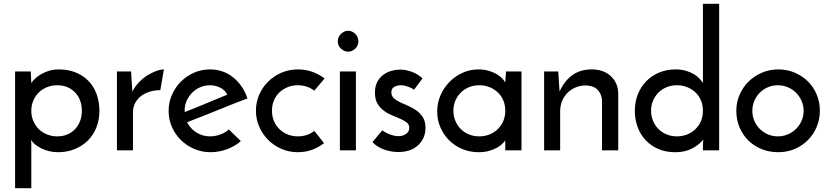

<svg xmlns="http://www.w3.org/2000/svg" viewBox="-20 -797 4398 1018"><path d="M507 -208Q507 -161 491 -121Q475 -81 446 -52Q417 -23 376.5 -6.5Q336 10 288 10Q263 10 240.5 4.5Q218 -1 199 -10.5Q180 -20 166 -31.5Q152 -43 145 -55Q145 -50 145.5 -44.5Q146 -39 146 -34V201H60V-418H143Q143 -406 144.5 -388.5Q146 -371 146 -357Q154 -369 167.5 -381.5Q181 -394 199.5 -404.5Q218 -415 241 -422Q264 -429 292 -429Q340 -429 379.5 -413.5Q419 -398 447.5 -369.5Q476 -341 491.5 -300Q507 -259 507 -208ZM405 -156.5Q414 -181 414 -210Q414 -239 405 -263.5Q396 -288 379 -306Q362 -324 338 -334.5Q314 -345 284 -345Q254 -345 228.5 -334.5Q203 -324 185 -306Q167 -288 156.5 -263.5Q146 -239 146 -210Q146 -181 156.5 -156Q167 -131 185 -113Q203 -95 228.5 -84.5Q254 -74 284 -74Q314 -74 338 -84.5Q362 -95 379 -113.5Q396 -132 405 -156.5Z M830 -319Q802 -319 776 -311.5Q750 -304 729.5 -289Q709 -274 697 -251.5Q685 -229 685 -200V0H600V-418H675Q677 -387 678.5 -361.5Q680 -336 682 -311Q695 -338 716 -360Q737 -382 761 -397Q785 -412 808 -420.5Q831 -429 849 -429Z M1185 -295Q1173 -320 1147 -332.5Q1121 -345 1094 -345Q1065 -345 1040.5 -334Q1016 -323 998 -304.5Q980 -286 969.5 -262Q959 -238 959 -213Q959 -208 959.5 -206Q960 -204 960 -203Q986 -213 1016.5 -225.5Q1047 -238 1077 -250.5Q1107 -263 1135 -274.5Q1163 -286 1185 -295ZM1257 -49Q1227 -22 1184 -6Q1141 10 1096 10Q1050 10 1009.5 -7.5Q969 -25 939 -54.5Q909 -84 891.5 -124Q874 -164 874 -209Q874 -254 891.5 -294Q909 -334 939 -364Q969 -394 1008.5 -411.5Q1048 -429 1093 -429Q1164 -429 1216.5 -386.5Q1269 -344 1292 -275Q1261 -264 1221 -248Q1181 -232 1138 -214.5Q1095 -197 1052 -180Q1009 -163 972 -149Q989 -115 1021.5 -94.5Q1054 -74 1094 -74Q1121 -74 1148.5 -84Q1176 -94 1193 -111Z M1646 -103Q1660 -86 1672.5 -70.5Q1685 -55 1698 -38Q1670 -16 1635 -3Q1600 10 1559 10Q1513 10 1472.5 -7.5Q1432 -25 1402 -55Q1372 -85 1354.5 -125Q1337 -165 1337 -210Q1337 -255 1354.5 -295Q1372 -335 1402 -364.5Q1432 -394 1472.5 -411.5Q1513 -429 1559 -429Q1601 -429 1636.5 -416Q1672 -403 1701 -381L1646 -316Q1629 -330 1607 -337.5Q1585 -345 1559 -345Q1529 -345 1504 -334.5Q1479 -324 1460.5 -306Q1442 -288 1432 -263.5Q1422 -239 1422 -210Q1422 -181 1432 -156.5Q1442 -132 1460.5 -113.5Q1479 -95 1504 -84.5Q1529 -74 1559 -74Q1585 -74 1607 -81.5Q1629 -89 1646 -103Z M1867 0H1782V-418H1867ZM1788.5 -538.5Q1771 -554 1771 -578Q1771 -602 1788.5 -618Q1806 -634 1826 -634Q1846 -634 1863 -618Q1880 -602 1880 -578Q1880 -554 1863 -538.5Q1846 -523 1826 -523Q1806 -523 1788.5 -538.5Z M2220 -381 2175 -321Q2174 -322 2168 -326Q2162 -330 2152.5 -334Q2143 -338 2130.5 -341.5Q2118 -345 2105 -345Q2088 -345 2071.5 -337Q2055 -329 2055 -307Q2055 -288 2068.5 -276Q2082 -264 2102 -254.5Q2122 -245 2145.5 -235Q2169 -225 2189 -210.5Q2209 -196 2222.5 -174.5Q2236 -153 2236 -120Q2236 -64 2197.5 -27.5Q2159 9 2092 9Q2053 9 2015.5 -4.5Q1978 -18 1955 -44Q1962 -51 1970.5 -62Q1979 -73 1987.5 -83Q1996 -93 2001.5 -99.5Q2007 -106 2008 -106Q2008 -105 2015.5 -100Q2023 -95 2035 -89.5Q2047 -84 2062 -79.5Q2077 -75 2092 -75Q2116 -75 2133 -87Q2150 -99 2150 -119Q2150 -137 2136.5 -147.5Q2123 -158 2103 -167Q2083 -176 2059 -185.5Q2035 -195 2015 -210Q1995 -225 1981.5 -247.5Q1968 -270 1968 -306Q1968 -340 1980.5 -363Q1993 -386 2012.5 -400.5Q2032 -415 2056 -421.5Q2080 -428 2102 -428Q2131 -428 2164 -416Q2197 -404 2220 -381Z M2394.5 -263.5Q2384 -239 2384 -210Q2384 -181 2394.5 -156Q2405 -131 2423 -113Q2441 -95 2466 -84.5Q2491 -74 2521 -74Q2551 -74 2576.5 -84.5Q2602 -95 2620.5 -113.5Q2639 -132 2649 -156.5Q2659 -181 2659 -210Q2659 -239 2649 -263.5Q2639 -288 2620.5 -306Q2602 -324 2576.5 -334.5Q2551 -345 2521 -345Q2491 -345 2466 -334.5Q2441 -324 2423 -306Q2405 -288 2394.5 -263.5ZM2298 -205Q2298 -251 2315.5 -291.5Q2333 -332 2363 -362.5Q2393 -393 2432.5 -411Q2472 -429 2517 -429Q2547 -429 2572 -421.5Q2597 -414 2615 -403Q2633 -392 2644 -380Q2655 -368 2659 -359L2663 -418H2745V0H2659V-53Q2654 -45 2643 -34Q2632 -23 2614.5 -13.5Q2597 -4 2573 3Q2549 10 2518 10Q2470 10 2429.5 -7.5Q2389 -25 2360 -54.5Q2331 -84 2314.5 -123Q2298 -162 2298 -205Z M2865 -418H2940Q2942 -387 2943.5 -361.5Q2945 -336 2947 -311Q2970 -365 3012.5 -397Q3055 -429 3117 -429Q3180 -429 3218 -394Q3256 -359 3258 -304V0H3172V-265Q3170 -297 3150 -319.5Q3130 -342 3087 -344Q3057 -344 3032 -333.5Q3007 -323 2989 -305Q2971 -287 2960.5 -262Q2950 -237 2950 -207V0H2865Z M3442.5 -263.5Q3432 -239 3432 -210Q3432 -181 3442.5 -156Q3453 -131 3471 -113Q3489 -95 3514 -84.5Q3539 -74 3569 -74Q3599 -74 3624.5 -84.5Q3650 -95 3668.5 -113.5Q3687 -132 3697 -156.5Q3707 -181 3707 -210Q3707 -239 3697 -263.5Q3687 -288 3668.5 -306Q3650 -324 3624.5 -334.5Q3599 -345 3569 -345Q3539 -345 3514 -334.5Q3489 -324 3471 -306Q3453 -288 3442.5 -263.5ZM3346 -209Q3346 -258 3362.5 -298.5Q3379 -339 3408 -368Q3437 -397 3476.5 -413Q3516 -429 3562 -429Q3593 -429 3617.5 -421.5Q3642 -414 3659.5 -403.5Q3677 -393 3689 -380Q3701 -367 3707 -357V-777H3793V0H3707V-31Q3707 -37 3708 -44.5Q3709 -52 3709 -57Q3699 -45 3685.5 -33.5Q3672 -22 3654 -12Q3636 -2 3612.5 4Q3589 10 3559 10Q3509 10 3469.5 -7.5Q3430 -25 3402.5 -54.5Q3375 -84 3360.5 -124Q3346 -164 3346 -209Z M3979.5 -262Q3969 -237 3969 -209Q3969 -181 3979.5 -156.5Q3990 -132 4008.5 -113.5Q4027 -95 4051.5 -84.5Q4076 -74 4104 -74Q4132 -74 4157 -84.5Q4182 -95 4200.5 -113.5Q4219 -132 4230 -156.5Q4241 -181 4241 -209Q4241 -237 4230 -262Q4219 -287 4200.5 -305.5Q4182 -324 4157 -334.5Q4132 -345 4104 -345Q4076 -345 4051.5 -334.5Q4027 -324 4008.5 -305.5Q3990 -287 3979.5 -262ZM3884 -210Q3884 -255 3901.5 -295Q3919 -335 3949 -364.5Q3979 -394 4019.5 -411.5Q4060 -429 4107 -429Q4154 -429 4194.5 -411.5Q4235 -394 4264.5 -364.5Q4294 -335 4310.5 -295Q4327 -255 4327 -210Q4327 -165 4310.5 -125Q4294 -85 4264.5 -55Q4235 -25 4194.5 -7.5Q4154 10 4106 10Q4060 10 4019.5 -6Q3979 -22 3949 -51Q3919 -80 3901.5 -120.5Q3884 -161 3884 -210Z"/></svg>

Font: JosefinSans
Style: SemiBold
Weight: 600
Designer: Santiago Orozco
Foundry: Typemade
Version: Version 1.0 ; ttfautohint (v1.3)